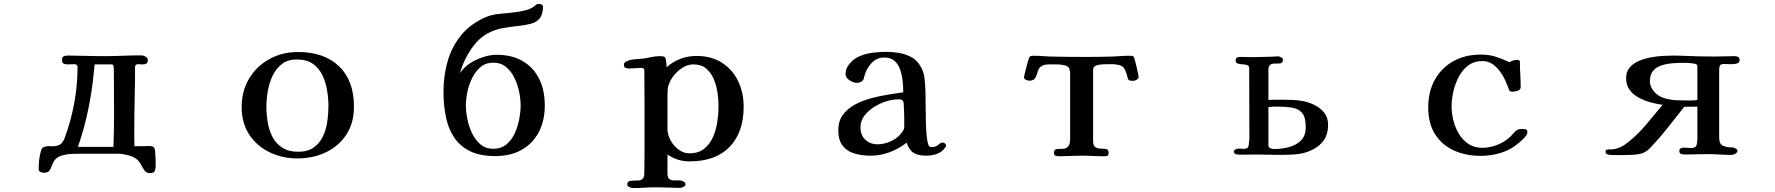

<svg xmlns="http://www.w3.org/2000/svg" viewBox="-20 -790 9040 978"><path d="M561 -220Q561 -272 560.5 -324.5Q560 -377 560 -429Q560 -434 559 -448Q558 -462 550 -462H462Q461 -452 460 -442.5Q459 -433 458 -423Q449 -326 429 -230Q409 -134 377 -42H500Q514 -42 529 -42Q544 -42 558 -42Q561 -131 561 -220ZM773 53Q773 69 768.5 80.5Q764 92 744 92Q726 92 716.5 79Q707 66 698.5 49Q690 32 675 20Q658 7 630 0Q602 -7 581 -7H390Q367 -7 343 -6Q319 -5 296 2Q270 10 259.5 24.5Q249 39 244 54Q239 69 231.5 79.5Q224 90 203 90Q196 90 186.5 86Q177 82 177 73Q177 50 179.5 25Q182 0 189 -22Q192 -31 196 -36Q200 -41 210 -43Q219 -46 228 -45.5Q237 -45 247 -45Q272 -45 286 -54Q300 -63 309 -86Q341 -172 358 -264Q375 -356 375 -448Q375 -463 359 -463Q350 -463 341 -462.5Q332 -462 323 -462Q313 -462 304.5 -466Q296 -470 296 -483Q296 -500 304.5 -503.5Q313 -507 327 -507Q372 -507 417 -505.5Q462 -504 507 -504Q556 -504 604 -506Q652 -508 701 -508Q710 -508 721.5 -501.5Q733 -495 733 -484Q733 -471 726 -466.5Q719 -462 707 -462Q701 -462 695 -462.5Q689 -463 683 -463Q668 -463 668 -449Q668 -370 666 -291Q664 -212 664 -132Q664 -110 664 -88.5Q664 -67 665 -45Q683 -45 700.5 -45.5Q718 -46 736 -46Q742 -46 748.5 -45.5Q755 -45 761 -42Q768 -39 770 -19Q772 1 772.5 22.5Q773 44 773 53Z M1653 -249Q1653 -289 1646 -330.5Q1639 -372 1622 -407.5Q1605 -443 1573.5 -465Q1542 -487 1492 -487Q1446 -487 1416 -464Q1386 -441 1368.5 -404Q1351 -367 1344 -325.5Q1337 -284 1337 -247Q1337 -207 1344 -166Q1351 -125 1368.5 -91.5Q1386 -58 1418 -37.5Q1450 -17 1499 -17Q1547 -17 1577.5 -38.5Q1608 -60 1624.5 -94.5Q1641 -129 1647 -169.5Q1653 -210 1653 -249ZM1783 -246Q1783 -163 1744 -104Q1705 -45 1639.5 -14Q1574 17 1495 17Q1418 17 1353 -14.5Q1288 -46 1249.5 -104.5Q1211 -163 1211 -244Q1211 -327 1249 -390Q1287 -453 1352 -489Q1417 -525 1498 -525Q1631 -525 1707 -452.5Q1783 -380 1783 -246Z M2632 -253Q2632 -284 2624.5 -321.5Q2617 -359 2600.5 -393Q2584 -427 2557.5 -449Q2531 -471 2493 -471Q2455 -471 2428.5 -449Q2402 -427 2385 -392.5Q2368 -358 2360.5 -320.5Q2353 -283 2353 -253Q2353 -222 2360.5 -184Q2368 -146 2384.5 -111.5Q2401 -77 2427.5 -54.5Q2454 -32 2493 -32Q2532 -32 2559 -54Q2586 -76 2602 -111Q2618 -146 2625 -184Q2632 -222 2632 -253ZM2755 -253Q2755 -175 2724.5 -117Q2694 -59 2637.5 -27Q2581 5 2502 5Q2424 5 2373 -20.5Q2322 -46 2292.5 -91Q2263 -136 2251 -195.5Q2239 -255 2239 -323Q2239 -400 2258.5 -472Q2278 -544 2322 -602Q2366 -660 2439 -696Q2480 -716 2524.5 -719.5Q2569 -723 2614 -729Q2634 -732 2656.5 -737.5Q2679 -743 2696 -754Q2704 -760 2709.5 -765Q2715 -770 2727 -770Q2732 -770 2739 -766.5Q2746 -763 2746 -758Q2746 -717 2729 -696.5Q2712 -676 2684 -669Q2656 -662 2622 -658Q2582 -654 2542 -647Q2502 -640 2466 -621Q2432 -603 2406.5 -574Q2381 -545 2362 -511Q2337 -468 2323 -417Q2328 -425 2334 -431.5Q2340 -438 2346 -445Q2375 -474 2422 -492.5Q2469 -511 2509 -511Q2588 -511 2643 -478.5Q2698 -446 2726.5 -388Q2755 -330 2755 -253Z M3640 -248Q3640 -280 3635 -316.5Q3630 -353 3616 -386.5Q3602 -420 3577 -441Q3552 -462 3511 -462Q3483 -462 3455.5 -444.5Q3428 -427 3408.5 -400.5Q3389 -374 3383 -347Q3381 -336 3380.5 -324.5Q3380 -313 3380 -302Q3380 -259 3380 -217Q3380 -175 3380 -132Q3380 -104 3395.5 -75.5Q3411 -47 3436.5 -28Q3462 -9 3491 -9Q3538 -9 3567 -32.5Q3596 -56 3612 -92.5Q3628 -129 3634 -170.5Q3640 -212 3640 -248ZM3768 -246Q3768 -116 3696.5 -42Q3625 32 3493 32Q3430 32 3380 -3V94Q3380 115 3389.5 122Q3399 129 3413.5 129Q3428 129 3443 129Q3450 129 3461 134.5Q3472 140 3472 149Q3472 157 3461 162Q3450 167 3443 167Q3413 167 3383.5 165.5Q3354 164 3324 164Q3294 164 3264 166Q3234 168 3204 168Q3197 168 3186 163Q3175 158 3175 150Q3175 134 3190 131.5Q3205 129 3223.5 129.5Q3242 130 3250 124Q3258 117 3260 109Q3262 101 3262 91Q3262 65 3262.5 38.5Q3263 12 3263 -14V-268Q3263 -309 3262.5 -350.5Q3262 -392 3262 -433Q3262 -440 3256 -442Q3250 -444 3245 -444Q3230 -444 3215 -442.5Q3200 -441 3185 -441Q3177 -441 3167.5 -444Q3158 -447 3158 -458Q3158 -473 3172 -478Q3189 -486 3214 -488Q3239 -490 3258 -492Q3279 -495 3299.5 -499.5Q3320 -504 3342 -504Q3364 -504 3368 -497Q3372 -490 3374 -470L3376 -448Q3442 -505 3528 -505Q3604 -505 3657.5 -470.5Q3711 -436 3739.5 -377.5Q3768 -319 3768 -246Z M4586 -172Q4586 -177 4586 -192.5Q4586 -208 4585 -225.5Q4584 -243 4583.5 -257Q4583 -271 4581 -273Q4576 -281 4570.5 -282.5Q4565 -284 4556 -284Q4528 -284 4495 -274Q4462 -264 4432 -245Q4402 -226 4382.5 -200Q4363 -174 4363 -142Q4363 -102 4387.5 -78.5Q4412 -55 4451 -55Q4480 -55 4511 -67.5Q4542 -80 4562 -101Q4570 -109 4578 -121Q4586 -133 4586 -144ZM4799 -48Q4799 -43 4795 -39Q4778 -15 4752 -6Q4726 3 4697 3Q4658 3 4634.5 -11Q4611 -25 4598 -63Q4558 -32 4511 -14.5Q4464 3 4414 3Q4370 3 4332.5 -8Q4295 -19 4272.5 -47.5Q4250 -76 4250 -127Q4250 -173 4273 -204.5Q4296 -236 4333.5 -256.5Q4371 -277 4415.5 -289Q4460 -301 4503.5 -308Q4547 -315 4581 -320Q4581 -345 4578 -375Q4575 -405 4566 -433Q4557 -461 4537.5 -479Q4518 -497 4485 -497Q4445 -497 4419 -468.5Q4393 -440 4383 -403Q4382 -399 4381 -393.5Q4380 -388 4377 -383Q4371 -375 4362.5 -371.5Q4354 -368 4344 -368Q4328 -368 4307.5 -381Q4287 -394 4287 -413Q4287 -438 4302 -458Q4323 -488 4356 -502.5Q4389 -517 4426 -521.5Q4463 -526 4496 -526Q4527 -526 4559 -520.5Q4591 -515 4619.5 -500.5Q4648 -486 4666 -457Q4685 -428 4689 -393.5Q4693 -359 4694 -325Q4695 -290 4695 -255Q4695 -220 4696 -185Q4696 -175 4696.5 -154.5Q4697 -134 4699 -110.5Q4701 -87 4704.5 -68.5Q4708 -50 4714 -44Q4718 -41 4727 -41Q4748 -41 4759.5 -52.5Q4771 -64 4784 -64Q4789 -64 4794 -58.5Q4799 -53 4799 -48Z M5780 -399Q5780 -390 5770 -384Q5760 -378 5752 -378Q5747 -378 5739.5 -379Q5732 -380 5728 -384Q5726 -387 5725 -390.5Q5724 -394 5723 -397Q5717 -423 5707 -440.5Q5697 -458 5667 -461Q5658 -463 5649 -463Q5640 -463 5631 -463Q5620 -463 5600 -462.5Q5580 -462 5564 -456.5Q5548 -451 5548 -434V-73Q5548 -47 5560 -40Q5572 -33 5587.5 -33Q5603 -33 5615 -30.5Q5627 -28 5627 -12Q5627 1 5620.5 3.5Q5614 6 5603 6Q5575 6 5546.5 4.5Q5518 3 5489 3Q5461 3 5433 4.5Q5405 6 5376 6Q5366 6 5357.5 3.5Q5349 1 5349 -12Q5349 -26 5357.5 -29Q5366 -32 5378 -31.5Q5390 -31 5402 -33Q5414 -35 5422.5 -46Q5431 -57 5431 -83V-410Q5431 -414 5431 -418Q5431 -422 5430 -426Q5429 -439 5423.5 -446Q5418 -453 5404 -457Q5385 -462 5364.5 -462Q5344 -462 5324 -462Q5298 -462 5285.5 -453.5Q5273 -445 5268.5 -433Q5264 -421 5260.5 -408.5Q5257 -396 5249 -387.5Q5241 -379 5222 -379Q5215 -379 5205.5 -383.5Q5196 -388 5196 -397Q5196 -400 5200 -416Q5204 -432 5209 -451.5Q5214 -471 5218.5 -485.5Q5223 -500 5224 -500Q5231 -506 5244 -506Q5265 -506 5285.5 -504.5Q5306 -503 5327 -502Q5372 -501 5417.5 -500.5Q5463 -500 5508 -500Q5543 -500 5578.5 -500.5Q5614 -501 5649 -502Q5671 -503 5692 -504.5Q5713 -506 5735 -506Q5741 -506 5745.5 -505.5Q5750 -505 5755 -501Q5756 -501 5760 -486.5Q5764 -472 5768.5 -453Q5773 -434 5776.5 -418Q5780 -402 5780 -399Z M6631 -143Q6631 -194 6612 -215.5Q6593 -237 6560 -242Q6527 -247 6486 -247Q6475 -247 6463.5 -246.5Q6452 -246 6441 -245V-52Q6441 -39 6450.5 -35Q6460 -31 6471 -31Q6508 -31 6545 -40.5Q6582 -50 6606.5 -74Q6631 -98 6631 -143ZM6745 -155Q6745 -101 6717 -67.5Q6689 -34 6639 -16Q6606 -5 6568.5 -3Q6531 -1 6496 -1Q6468 -1 6439.5 -2Q6411 -3 6382 -3Q6362 -3 6341 -2.5Q6320 -2 6300 -2Q6291 -2 6278 -4Q6265 -6 6265 -19Q6265 -24 6273 -28.5Q6281 -33 6285 -33Q6293 -33 6300 -32.5Q6307 -32 6314 -32Q6332 -32 6336.5 -39Q6341 -46 6342 -62Q6344 -76 6344 -90.5Q6344 -105 6344 -119Q6344 -200 6343.5 -280.5Q6343 -361 6343 -442Q6343 -455 6332.5 -458.5Q6322 -462 6308.5 -462.5Q6295 -463 6284.5 -466.5Q6274 -470 6274 -482Q6274 -493 6280.5 -496.5Q6287 -500 6296 -500Q6315 -500 6333.5 -499.5Q6352 -499 6371 -499Q6392 -499 6412.5 -500Q6433 -501 6454 -501Q6463 -501 6472.5 -502Q6482 -503 6491 -503Q6496 -503 6505.5 -498Q6515 -493 6515 -487Q6515 -468 6500 -467Q6485 -466 6471 -466Q6441 -466 6441 -435V-281Q6458 -282 6476 -282Q6494 -282 6511 -282Q6537 -282 6564 -281Q6591 -280 6617 -275Q6648 -269 6677 -254.5Q6706 -240 6725.5 -215.5Q6745 -191 6745 -155Z M7760 -119Q7760 -108 7752 -97Q7742 -84 7724.5 -69Q7707 -54 7693 -44Q7656 -19 7611.5 -7.5Q7567 4 7523 4Q7446 4 7385 -24Q7324 -52 7289.5 -107Q7255 -162 7255 -243Q7255 -323 7288.5 -383.5Q7322 -444 7382.5 -478Q7443 -512 7523 -512Q7565 -512 7599 -501Q7633 -490 7670 -473Q7679 -480 7689.5 -482.5Q7700 -485 7711 -485Q7715 -485 7718.5 -482.5Q7722 -480 7722 -475Q7722 -443 7724 -410.5Q7726 -378 7726 -346Q7726 -333 7711.5 -328Q7697 -323 7687 -323Q7682 -323 7677.5 -323.5Q7673 -324 7669 -327Q7665 -337 7661.5 -347Q7658 -357 7653 -367Q7643 -393 7626 -418.5Q7609 -444 7585.5 -461.5Q7562 -479 7531 -479Q7489 -479 7459 -456.5Q7429 -434 7410.5 -398.5Q7392 -363 7383 -323.5Q7374 -284 7374 -249Q7374 -214 7383 -177Q7392 -140 7411.5 -108Q7431 -76 7460.5 -56.5Q7490 -37 7531 -37Q7568 -37 7606.5 -52Q7645 -67 7671 -92Q7679 -99 7689.5 -111.5Q7700 -124 7708 -128Q7715 -132 7722.5 -132.5Q7730 -133 7738 -133Q7746 -133 7753 -130.5Q7760 -128 7760 -119Z M8626 -454Q8626 -463 8609.5 -466Q8593 -469 8575 -469.5Q8557 -470 8551 -470Q8526 -470 8497 -467.5Q8468 -465 8442 -456.5Q8416 -448 8400 -428.5Q8384 -409 8384 -375Q8384 -361 8390 -347.5Q8396 -334 8406 -323Q8426 -300 8456 -290.5Q8486 -281 8519.5 -279.5Q8553 -278 8580 -278Q8591 -278 8603 -278.5Q8615 -279 8626 -281ZM8841 -485Q8841 -469 8825.5 -466Q8810 -463 8798 -463Q8789 -463 8779.5 -463.5Q8770 -464 8761 -464Q8745 -464 8741 -456Q8737 -448 8737 -434V-90Q8737 -56 8756.5 -47.5Q8776 -39 8805 -39Q8810 -39 8820 -34Q8830 -29 8830 -23Q8830 -13 8819.5 -7Q8809 -1 8800 -1Q8769 -1 8738 -3Q8707 -5 8675 -5Q8647 -5 8618.5 -4Q8590 -3 8562 -3Q8552 -3 8543 -6Q8534 -9 8534 -21Q8534 -31 8541.5 -34.5Q8549 -38 8556 -38Q8566 -38 8575 -37Q8584 -36 8594 -36Q8617 -36 8621.5 -49.5Q8626 -63 8626 -81V-247L8559 -246Q8516 -191 8473 -137Q8430 -83 8382 -33Q8364 -15 8341 -8Q8324 -3 8298 -1.5Q8272 0 8245.5 0Q8219 0 8200 0Q8195 0 8185 -0.5Q8175 -1 8166.5 -4.5Q8158 -8 8158 -16Q8158 -26 8166 -28Q8172 -30 8179 -29Q8186 -28 8192 -29Q8232 -33 8266 -60Q8319 -101 8362.5 -152.5Q8406 -204 8449 -256Q8420 -260 8388 -268.5Q8356 -277 8327.5 -292.5Q8299 -308 8281 -332Q8263 -356 8263 -392Q8263 -425 8281 -446Q8299 -467 8328 -479.5Q8357 -492 8390.5 -498Q8424 -504 8456 -505.5Q8488 -507 8511 -507Q8520 -507 8528.5 -506.5Q8537 -506 8546 -506Q8589 -504 8631 -503Q8673 -502 8716 -502Q8741 -502 8765 -503Q8789 -504 8814 -504Q8825 -504 8833 -500.5Q8841 -497 8841 -485Z"/></svg>

Font: Kaisei Decol
Style: Bold
Weight: 700
Designer: Font-Kai, 金井和夫
Foundry: KAZUO KANAI
Version: Version 5.003